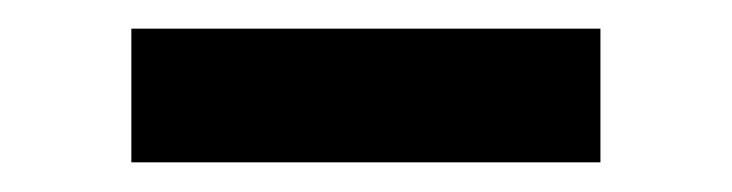

<svg xmlns="http://www.w3.org/2000/svg" viewBox="-20 -373 503 132"><path d="M392.8 -353.3V-261.4H70.3V-353.3Z"/></svg>

Font: Inter P Medium
Style: Regular
Weight: 500
Designer: Rasmus Andersson
Foundry: rsms
Version: Version 3.018;git-588b23468